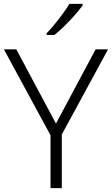

<svg xmlns="http://www.w3.org/2000/svg" viewBox="-20 -968 576 988"><path d="M268 -332 472 -714H536L298 -276V0H240V-272L0 -714H64ZM405 -940Q390 -919 365.5 -891Q341 -863 313 -835.5Q285 -808 260 -788H220V-797Q239 -816 261 -843Q283 -870 303.5 -898Q324 -926 337 -948H405Z"/></svg>

Font: Noto Sans Arabic Light
Style: Regular
Weight: 300
Designer: Monotype Design Team, Nadine Chahine, Nizar Qandah and Khaled Hosny
Foundry: Monotype Imaging Inc.
Version: Version 2.012; ttfautohint (v1.8.4.7-5d5b)